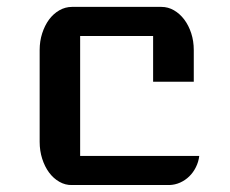

<svg xmlns="http://www.w3.org/2000/svg" viewBox="-20 -531 660 551"><path d="M93.8 -387.2Q93.8 -413.1 101.1 -435.5Q108.4 -458 120.8 -474.9Q133.3 -491.7 150.4 -501.5Q167.5 -511.2 186.5 -511.2H443.4Q462.4 -511.2 479.2 -501.5Q496.1 -491.7 508.8 -474.9Q521.5 -458 528.8 -435.5Q536.1 -413.1 536.1 -387.2V-296.4H419.4V-427.7H210V-83.5H551.8Q549.8 -66.4 542.2 -51.3Q534.7 -36.1 523.2 -24.9Q511.7 -13.7 497.1 -7.1Q482.4 -0.5 466.3 0H186.5Q167.5 0.5 150.4 -9.3Q133.3 -19 120.8 -35.9Q108.4 -52.7 101.1 -75.4Q93.8 -98.1 93.8 -124Z"/></svg>

Font: Atomic Age
Style: Regular
Weight: 400
Designer: James Grieshaber
Foundry: James Grieshaber
Version: Version 1.008; ttfautohint (v1.4.1) -l 6 -r 46 -G 0 -x 0 -H 